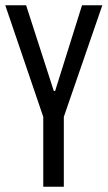

<svg xmlns="http://www.w3.org/2000/svg" viewBox="-21 -708 408 728"><path d="M143 0V-265L-1 -688H78L183 -363H188L290 -688H367L221 -265V0Z"/></svg>

Font: Saira ExtraCondensed Medium
Style: Regular
Weight: 500
Width: 2
Designer: Hector Gatti with collaboration of the Omnibus-Type team
Foundry: Omnibus-Type
Version: Version 1.101